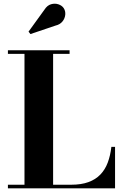

<svg xmlns="http://www.w3.org/2000/svg" viewBox="-20 -1023 672 1043"><path d="M23 0V-19.5H113V-730.5H23V-750H358V-730.5H268.5V-19.5H366.5Q421.5 -19.5 460.5 -33.8Q499.5 -48 525.2 -74.8Q551 -101.5 565.2 -139.5Q579.5 -177.5 585 -225H605V0ZM145.5 -838 135 -851 221.5 -970.5Q236.5 -994 257.5 -1000Q278.5 -1006 297.5 -999.5Q316.5 -993 326 -979Q336.5 -963 334.5 -942.8Q332.5 -922.5 319 -906Q305.5 -889.5 281.5 -884Z"/></svg>

Font: Bodoni Moda 11pt
Style: Bold
Weight: 700
Designer: Owen Earl
Foundry: indestructible type
Version: Version 2.004